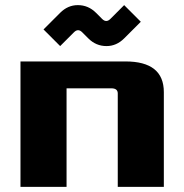

<svg xmlns="http://www.w3.org/2000/svg" viewBox="-20 -730 720 750"><path d="M60 0V-490H470Q620 -490 620 -370V0H440V-365Q440 -385 415 -385H240V0ZM150 -615 215 -680Q245 -710 284 -710Q325 -710 355 -680L379 -656Q387 -648 395 -648Q403 -648 411 -656L465 -710L530 -645L465 -580Q435 -550 396 -550Q355 -550 325 -580L301 -604Q293 -612 285 -612Q277 -612 269 -604L215 -550Z"/></svg>

Font: Xolonium
Style: Bold
Weight: 700
Designer: Severin Meyer
Version: Version 4.2